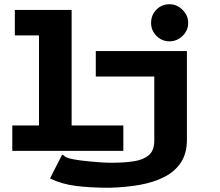

<svg xmlns="http://www.w3.org/2000/svg" viewBox="-20 -712 1040 906"><path d="M780 -517Q744 -517 718.5 -542.5Q693 -568 693 -604Q693 -641 718 -666.5Q743 -692 780 -692Q815 -692 841.5 -665.5Q868 -639 868 -604Q868 -568 841.5 -542.5Q815 -517 780 -517ZM38 0V-120H164V-545H50V-665H318V-120H562V0ZM496 174Q408 174 339.5 165.5Q271 157 216 130L273 18Q280 20 282.5 23Q285 26 293.5 30.5Q302 35 327.5 40Q353 45 405 50Q428 52 454.5 54Q481 56 506 56Q566 56 611.5 49Q657 42 682.5 20Q708 -2 708 -48V-351H432V-471H862V-52Q862 12 833.5 55Q805 98 754.5 123.5Q704 149 638 160.5Q572 172 496 174Z"/></svg>

Font: Inconsolata UltraExpanded Black
Style: Regular
Weight: 900
Width: 9
Monospace: yes
Designer: Raph Levien, Cyreal, Brenton Simpson
Foundry: Raph Levien, Cyreal, Google
Version: Version 3.001; ttfautohint (v1.8.2.53-6de2)